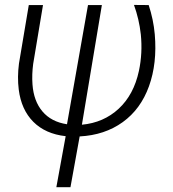

<svg xmlns="http://www.w3.org/2000/svg" viewBox="-20 -549 708 785"><path d="M396.5 -528.3 314.9 -39.1Q403.8 -47.4 465.3 -104.5Q526.9 -161.6 547.9 -258.8Q563.5 -331.5 555.7 -408.7Q548.8 -470.7 527.8 -528.8L587.9 -528.3Q607.4 -469.2 612.8 -408.7Q623 -290 589.1 -196.3Q555.2 -102.5 481.7 -49.6Q408.2 3.4 305.7 8.8L268.1 216.3H210.4L248.5 7.8Q165.5 -1.5 116.2 -51Q66.9 -100.6 56.6 -183.1Q50.3 -233.9 57.6 -289.6L97.7 -528.3H155.8L115.7 -288.1Q109.9 -245.1 112.8 -204.1Q117.7 -135.7 153.6 -93.3Q189.5 -50.8 253.9 -41L339.8 -528.3Z"/></svg>

Font: RobotoInd Light
Style: Italic
Weight: 300
Italic angle: -12°
Designer: Google
Version: Version 2.001151; 2014